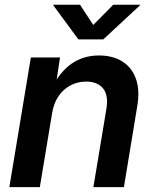

<svg xmlns="http://www.w3.org/2000/svg" viewBox="-20 -773 639 793"><path d="M195.3 -306.2 144.5 0H18.6L107.4 -535.6H228L207.5 -402.3L191.9 -406.2Q226.6 -475.6 275.4 -509.8Q324.2 -543.9 388.7 -543.9Q445.8 -543.9 485.4 -519Q524.9 -494.1 541.5 -447.3Q558.1 -400.4 546.9 -334.5L491.7 0H365.7L419.4 -323.2Q428.7 -379.4 405.8 -407.7Q382.8 -436 335.9 -436Q301.3 -436 271.7 -420.7Q242.2 -405.3 222.2 -376.5Q202.1 -347.7 195.3 -306.2ZM310.5 -753.4 365.2 -669.9 447.8 -753.4H558.6L558.1 -751L406.7 -610.4H303.7L200.2 -751L200.7 -753.4Z"/></svg>

Font: Inter 20pt SemiBold
Style: Italic
Weight: 600
Italic angle: -9.3988°
Version: Version 4.001;git-66647c0bb